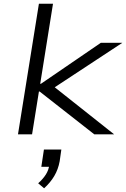

<svg xmlns="http://www.w3.org/2000/svg" viewBox="-20 -725 680 1036"><path d="M77 0 190 -705H266L197 -273H201L524 -494H640L260 -244L249 -275L596 0H489L194 -231H190L153 0ZM218 291 186 264Q212 241 227.5 216.5Q243 192 246 164L257 175H203L217 82H311L302 145Q294 189 273 224.5Q252 260 218 291Z"/></svg>

Font: Nunito Sans 7pt Expanded Light
Style: Italic
Weight: 300
Width: 7
Italic angle: -9°
Designer: Vernon Adams
Foundry: Vernon Adams
Version: Version 3.101;gftools[0.9.27]